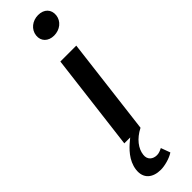

<svg xmlns="http://www.w3.org/2000/svg" viewBox="-312 -698 896 896"><g transform="rotate(-45 135.5 -250.0)"><path d="M112 0 101 9C72 33 32 71 25 125C18 180 54 208 107 208C132 208 171 198 195 182L178 136C166 142 155 147 142 147C116 147 94 131 98 100C102 64 129 27 178 2L237 -481H132L73 0ZM271 -647C275 -683 251 -708 212 -708C174 -708 142 -683 138 -647C134 -612 159 -587 197 -587C236 -587 267 -612 271 -647Z"/></g></svg>

Font: Falling Sky
Style: LightObl
Weight: 400
Designer: Paul D. Hunt
Foundry: Adobe Systems Incorporated
Version: Version 1.02